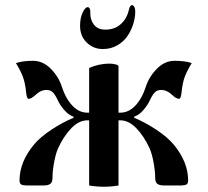

<svg xmlns="http://www.w3.org/2000/svg" viewBox="-20 -709 794 734"><path d="M286.1 -610.4Q286.1 -640.1 295.9 -660.9Q305.7 -681.6 314.9 -681.6Q319.8 -681.6 322.3 -677.2Q324.7 -672.9 325 -668.7Q325.2 -664.6 325.2 -656.7Q325.2 -631.8 339.8 -613.8Q354.5 -595.7 382.8 -595.7Q418 -595.7 441.4 -616.5Q464.8 -637.2 472.7 -671.4Q477.1 -689.5 484.4 -689.5Q489.3 -689.5 493.2 -682.9Q497.1 -676.3 497.1 -666Q497.1 -641.1 489 -616Q481 -590.8 466.1 -569.6Q451.2 -548.3 427 -534.9Q402.8 -521.5 373 -521.5Q337.4 -521.5 311.8 -546.1Q286.1 -570.8 286.1 -610.4ZM41 -467.8Q66.9 -476.6 106 -476.6Q144 -476.6 173.8 -446.5Q203.6 -416.5 216.3 -377.9Q229.5 -336.9 250.5 -312Q278.3 -278.3 313.5 -278.3H320.8V-449.2Q358.9 -465.8 398.9 -465.8Q410.6 -465.8 421.9 -462.9Q433.1 -460 433.1 -455.1V-278.3H440.4Q475.6 -278.3 503.4 -312Q524.4 -336.9 537.6 -377.9Q550.3 -416.5 580.1 -446.5Q609.9 -476.6 647.9 -476.6Q687 -476.6 712.9 -467.8Q694.8 -438 686.3 -415.3Q677.7 -392.6 673.8 -354Q671.4 -331.1 664.1 -331.1Q653.8 -331.1 636.2 -347.7Q617.7 -365.2 596.2 -365.2Q580.6 -365.2 571 -355Q561.5 -344.7 552.7 -325.2Q545.9 -309.6 529.5 -289.8Q513.2 -270 492.7 -262.7V-258.8Q534.2 -241.7 577.1 -213.4Q620.1 -185.1 644.5 -155.8Q699.2 -89.4 699.2 -19.5Q699.2 -8.3 693.8 -4.4Q688.5 -0.5 674.3 0H607.9Q589.4 0 581.3 -6.3Q573.2 -12.7 573.2 -29.8Q573.2 -55.2 566.9 -89.1Q560.5 -123 551.8 -142.1Q531.2 -187.5 501.7 -218.3Q472.2 -249 439.9 -249H433.1V0Q405.3 4.9 377 4.9Q348.6 4.9 320.8 0V-249H314Q281.7 -249 252.2 -218.3Q222.7 -187.5 202.1 -142.1Q193.4 -123 187 -89.1Q180.7 -55.2 180.7 -29.8Q180.7 -12.7 172.6 -6.3Q164.6 0 146 0H79.6Q65.4 -0.5 60.1 -4.4Q54.7 -8.3 54.7 -19.5Q54.7 -89.4 109.4 -155.8Q133.8 -185.1 176.8 -213.4Q219.7 -241.7 261.2 -258.8V-262.7Q240.7 -270 224.4 -289.8Q208 -309.6 201.2 -325.2Q192.4 -344.7 182.9 -355Q173.3 -365.2 157.7 -365.2Q136.2 -365.2 117.7 -347.7Q100.1 -331.1 89.8 -331.1Q82.5 -331.1 80.1 -354Q76.2 -392.6 67.6 -415.3Q59.1 -438 41 -467.8Z"/></svg>

Font: Monomachus
Style: Medium
Weight: 500
Designer: Alexey Kryukov
Version: Version 1.0